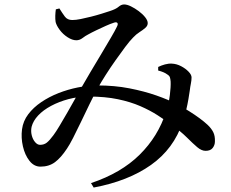

<svg xmlns="http://www.w3.org/2000/svg" viewBox="-20 -777 1040 863"><path d="M162 -28Q133 -28 112.5 -54Q92 -80 83 -119Q74 -158 79 -196Q84 -233 107 -263.5Q130 -294 165.5 -318Q201 -342 243 -358.5Q285 -375 330 -384Q375 -393 417 -393Q495 -393 561.5 -380Q628 -367 682.5 -348Q737 -329 777 -308Q805 -293 830.5 -277Q856 -261 877 -245.5Q898 -230 913 -216Q930 -200 938.5 -183Q947 -166 946 -141Q946 -125 936 -112Q926 -99 904 -99Q886 -99 866.5 -115.5Q847 -132 819.5 -159.5Q792 -187 748 -218Q721 -238 687.5 -259.5Q654 -281 610.5 -300Q567 -319 510 -331Q453 -343 379 -343Q331 -343 288 -331.5Q245 -320 209.5 -301Q174 -282 151.5 -258Q129 -234 122 -207Q118 -188 122.5 -169.5Q127 -151 137.5 -138.5Q148 -126 160 -126Q178 -126 190.5 -136Q203 -146 220 -169Q232 -185 248 -212Q264 -239 282 -270Q300 -301 316 -330Q332 -359 344 -380Q362 -412 386.5 -453Q411 -494 435.5 -535Q460 -576 479 -608.5Q498 -641 505 -656Q512 -669 507.5 -674Q503 -679 492 -675Q476 -670 455 -660.5Q434 -651 413 -641Q392 -631 376 -622Q364 -616 351 -606Q338 -596 323 -596Q305 -596 284 -609.5Q263 -623 248.5 -642.5Q234 -662 230 -678Q228 -691 228.5 -706.5Q229 -722 231 -735L247 -739Q260 -718 271.5 -702.5Q283 -687 305 -687Q321 -687 343 -691.5Q365 -696 389 -702Q413 -708 435.5 -715Q458 -722 473 -727Q501 -736 513 -746.5Q525 -757 538 -757Q551 -757 568.5 -748.5Q586 -740 603.5 -727Q621 -714 632.5 -699.5Q644 -685 644 -673Q644 -661 633 -651.5Q622 -642 607 -632.5Q592 -623 578 -608Q563 -593 542.5 -565.5Q522 -538 499 -505.5Q476 -473 455 -440Q434 -407 419 -380Q402 -349 382.5 -309Q363 -269 344 -229Q325 -189 308.5 -157Q292 -125 281 -109Q254 -68 227 -48Q200 -28 162 -28ZM389 46Q524 1 607.5 -81.5Q691 -164 726 -274Q739 -313 743.5 -350Q748 -387 747 -410Q746 -423 743.5 -430Q741 -437 731 -443Q718 -453 691 -460V-476Q705 -483 721.5 -487.5Q738 -492 753 -491Q774 -490 794 -479.5Q814 -469 827.5 -455Q841 -441 841 -429Q841 -416 838 -401.5Q835 -387 833 -370Q831 -356 827 -332Q823 -308 816.5 -281Q810 -254 801 -228Q761 -108 658.5 -35.5Q556 37 401 66Z"/></svg>

Font: Noto Serif HK ExtraLight SemiBold
Style: Regular
Weight: 600
Version: Version 2.002-H1;hotconv 1.1.0;makeotfexe 2.6.0